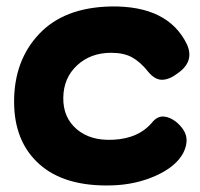

<svg xmlns="http://www.w3.org/2000/svg" viewBox="-20 -516 615 591"><path d="M543.9 -44.9Q521.5 -2.9 459.5 24.9Q397.5 52.7 323.2 54.7Q178.7 58.6 101.1 -10.7Q23.4 -80.1 23.4 -203.1Q23.4 -330.1 100.6 -411.6Q177.7 -493.2 321.3 -496.1Q498 -499 555.7 -378.9Q579.1 -326.2 526.4 -290Q501 -270.5 478.5 -270.5Q456.1 -270.5 435.5 -295.9Q412.1 -325.2 386.7 -339.4Q361.3 -353.5 322.3 -353.5Q258.8 -353.5 217.3 -314.9Q175.8 -276.4 174.8 -215.8Q173.8 -154.3 216.3 -118.2Q258.8 -82 329.1 -85.9Q409.2 -89.8 451.2 -142.6Q466.8 -159.2 485.4 -157.2Q503.9 -155.3 522.5 -140.6Q548.8 -118.2 553.2 -95.2Q557.6 -72.3 543.9 -44.9Z"/></svg>

Font: Gen Jyuu GothicX Heavy
Style: Bold
Weight: 900
Designer: [Source Han Sans]
Ryoko NISHIZUKA  (kana & ideographs); Paul D. Hunt (Latin, Greek & Cyrillic); Wenlong ZHANG  (bopomofo
Version: Version 1.002.20150607